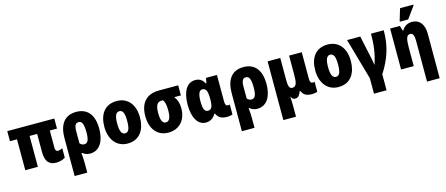

<svg xmlns="http://www.w3.org/2000/svg" viewBox="-59 -1520 5811 2504"><g transform="rotate(-15 2846.5 -268.0)"><path d="M524 10C569 10 618 -3 648 -25V-151C629 -141 603 -134 584 -134C565 -134 551 -148 551 -181V-417H648V-553H13V-417H108V0H278V-417H380V-172C380 -51 425 10 524 10Z M710 240H881V107C881 70 878 19 873 -26H883C906 -6 939 10 982 10C1117 10 1180 -114 1180 -272C1180 -475 1084 -563 945 -563C778 -563 710 -443 710 -273ZM939 -127C915 -127 896 -139 881 -156V-314C881 -398 901 -426 941 -426C983 -426 1007 -391 1007 -271C1007 -160 983 -127 939 -127Z M1731 -278C1731 -460 1634 -563 1492 -563C1327 -563 1250 -444 1250 -278C1250 -120 1332 10 1490 10C1661 10 1731 -123 1731 -278ZM1423 -277C1423 -378 1444 -426 1491 -426C1541 -426 1558 -377 1558 -278C1558 -178 1541 -127 1491 -127C1443 -127 1423 -179 1423 -277Z M2041 10C2193 10 2283 -101 2283 -253C2283 -323 2266 -373 2231 -417H2321V-553H2059C1898 -553 1802 -458 1802 -276C1802 -104 1889 10 2041 10ZM2042 -127C1997 -127 1975 -173 1975 -271C1975 -381 2004 -417 2063 -417H2076C2100 -394 2111 -347 2111 -272C2111 -173 2088 -127 2042 -127Z M2546 10C2606 10 2650 -20 2679 -71H2690C2716 -12 2759 10 2838 10C2855 10 2898 3 2906 -3V-138C2900 -135 2889 -133 2880 -133C2858 -133 2844 -151 2844 -192V-553H2696L2683 -484H2676C2651 -526 2622 -562 2551 -562C2438 -562 2374 -454 2374 -274C2374 -102 2437 10 2546 10ZM2610 -132C2567 -132 2547 -176 2547 -273C2547 -368 2566 -421 2609 -421C2659 -421 2678 -381 2678 -282V-262C2678 -165 2657 -132 2610 -132Z M2968 240H3139V107C3139 70 3136 19 3131 -26H3141C3164 -6 3197 10 3240 10C3375 10 3438 -114 3438 -272C3438 -475 3342 -563 3203 -563C3036 -563 2968 -443 2968 -273ZM3197 -127C3173 -127 3154 -139 3139 -156V-314C3139 -398 3159 -426 3199 -426C3241 -426 3265 -391 3265 -271C3265 -160 3241 -127 3197 -127Z M3528 240H3699V84C3699 42 3696 -2 3694 -31H3696C3710 -3 3724 10 3752 10C3789 10 3814 -18 3831 -70H3839C3867 -10 3904 10 3983 10C4000 10 4043 3 4051 -3V-138C4045 -135 4035 -133 4025 -133C4003 -133 3989 -151 3989 -192V-553H3818V-303C3818 -190 3809 -136 3750 -136C3712 -136 3699 -174 3699 -248V-553H3528Z M4578 -278C4578 -460 4481 -563 4339 -563C4174 -563 4097 -444 4097 -278C4097 -120 4179 10 4337 10C4508 10 4578 -123 4578 -278ZM4270 -277C4270 -378 4291 -426 4338 -426C4388 -426 4405 -377 4405 -278C4405 -178 4388 -127 4338 -127C4290 -127 4270 -179 4270 -277Z M4759 213H4929V-2C5046 -185 5096 -347 5096 -553H4924C4924 -395 4906 -281 4865 -151H4862C4859 -174 4854 -199 4850 -220L4779 -553H4601L4759 4Z M5329 -606H5440L5556 -766V-776H5376L5329 -620ZM5468 240H5639V-360C5639 -493 5576 -563 5478 -563C5421 -563 5371 -538 5343 -485H5334L5314 -553H5182V0H5353V-250C5353 -370 5367 -417 5416 -417C5455 -417 5468 -379 5468 -310Z"/></g></svg>

Font: Noto Sans Condensed Black
Style: Regular
Weight: 900
Width: 3
Designer: Monotype Design Team
Foundry: Monotype Imaging Inc.
Version: Version 2.013